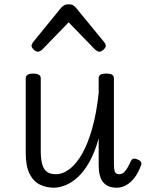

<svg xmlns="http://www.w3.org/2000/svg" viewBox="-20 -858 687 895"><path d="M231 17Q196 17 166 2.5Q136 -12 118 -47.5Q100 -83 100 -145V-493Q100 -504 108.5 -509.5Q117 -515 134 -515Q152 -515 161 -509.5Q170 -504 170 -493V-155Q170 -118 176.5 -93.5Q183 -69 198.5 -57.5Q214 -46 240 -46Q273 -46 304.5 -70Q336 -94 363 -141.5Q390 -189 410 -260Q430 -331 440 -424V-493Q440 -505 448.5 -510Q457 -515 475 -515Q493 -515 502 -510Q511 -505 511 -493V-98Q511 -80 512.5 -68.5Q514 -57 519.5 -51.5Q525 -46 536 -46Q546 -46 554.5 -52Q563 -58 571.5 -71.5Q580 -85 590 -107Q594 -116 601.5 -118Q609 -120 620 -115Q632 -111 636.5 -104Q641 -97 638 -89Q626 -55 608.5 -31.5Q591 -8 569.5 4.5Q548 17 524 17Q503 17 487 10.5Q471 4 460.5 -9Q450 -22 445 -42Q440 -62 440 -88V-213Q422 -148 397 -103.5Q372 -59 343 -32.5Q314 -6 285 5.5Q256 17 231 17ZM157 -617Q148 -617 137.5 -626.5Q127 -636 127 -645Q127 -648 128.5 -651Q130 -654 133 -660L265 -822Q271 -828 278.5 -833Q286 -838 300 -838Q314 -838 321.5 -833Q329 -828 334 -822L467 -660Q471 -654 472 -651Q473 -648 473 -645Q473 -636 462.5 -626.5Q452 -617 444 -617Q438 -617 433 -620Q428 -623 423 -627L300 -754L177 -627Q172 -623 167 -620Q162 -617 157 -617Z"/></svg>

Font: Playwrite FR Moderne Light
Style: Regular
Weight: 300
Version: Version 1.002